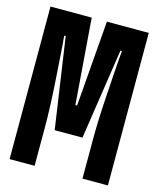

<svg xmlns="http://www.w3.org/2000/svg" viewBox="-108 -791 717 868"><g transform="rotate(15 250.0 -357.0)"><path d="M20 0V-714H213L244 -313H252L284 -714H480V0H361V-189Q361 -230 363 -281Q365 -332 368.5 -385Q372 -438 375 -484.5Q378 -531 380.5 -563Q383 -595 384 -603H377L313 -179H183L121 -603H114Q115 -594 117.5 -562Q120 -530 123 -484Q126 -438 129.5 -384.5Q133 -331 135 -278.5Q137 -226 137 -182V0Z"/></g></svg>

Font: Noto Sans Mono ExtraCondensed
Style: Bold
Weight: 700
Width: 2
Designer: Monotype Design Team
Foundry: Monotype Imaging Inc.
Version: Version 2.014